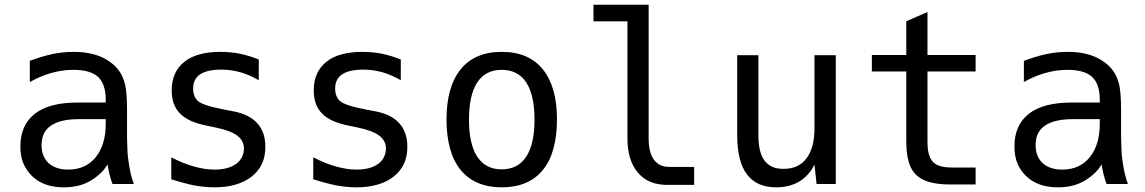

<svg xmlns="http://www.w3.org/2000/svg" viewBox="-20 -780 4856 814"><path d="M250.5 14.2Q165.5 14.2 116.2 -33.2Q92.8 -55.7 79.6 -86.2Q66.4 -116.7 66.4 -159.7Q66.4 -250 127.9 -297.9Q188.5 -345.2 307.6 -345.2H428.2V-359.4Q428.2 -390.6 419.9 -415Q411.6 -439.5 395 -454.6Q378.9 -469.2 352.5 -476.6Q326.2 -483.9 291 -483.9Q244.6 -483.9 197.8 -470.7Q150.4 -457.5 106.4 -432.1V-522Q127 -529.8 151.9 -537.6Q176.8 -545.4 202.1 -550.8Q246.6 -560.1 291.5 -560.1Q326.2 -560.1 354.5 -554.9Q382.8 -549.8 407.2 -539.6Q429.7 -529.8 450 -514.9Q470.2 -500 484.4 -480.5Q494.6 -466.3 501 -450.7Q507.3 -435.1 510.7 -419.9Q518.6 -384.3 518.6 -312V-200.2Q519.5 -171.9 520 -150.4Q520.5 -128.9 522.9 -110.4Q525.4 -89.8 528.6 -71.8Q531.7 -53.7 534.2 -44.4Q537.6 -29.3 542 -15.9Q546.4 -2.4 547.4 0H457Q454.6 -5.9 450.9 -17.3Q447.3 -28.8 443.8 -42.5Q441.4 -53.2 439.2 -64.2Q437 -75.2 436 -83Q421.9 -58.6 399.7 -39.6Q377.4 -20.5 356 -9.3Q332.5 2.9 306.4 8.5Q280.3 14.2 250.5 14.2ZM269 -61Q342.8 -61 385.3 -112.8Q428.2 -165.5 428.2 -254.9V-274.9H314.5Q236.3 -274.9 196.3 -247.6Q175.3 -233.4 165.8 -212.6Q156.2 -191.9 156.2 -164.6Q156.2 -139.2 164.1 -120.4Q171.9 -101.6 186 -88.4Q200.2 -75.7 220.5 -68.4Q240.7 -61 269 -61Z M890.1 14.2Q868.7 14.2 845.9 12Q823.2 9.8 802.2 5.9Q783.2 2 757.6 -4.9Q731.9 -11.7 706.1 -20V-112.8Q737.3 -97.2 759.3 -88.6Q781.2 -80.1 802.2 -74.2Q824.7 -67.9 845.7 -64.5Q866.7 -61 889.2 -61Q948.2 -61 981.4 -85.4Q998.5 -98.1 1006.3 -115.2Q1014.2 -132.3 1014.2 -149.9Q1014.2 -184.1 985.4 -205.3Q956.5 -226.6 894.5 -239.3L890.6 -240.2L856.9 -247.1Q820.3 -254.4 791.7 -266.6Q763.2 -278.8 743.7 -298.3Q708 -334 708 -396.5Q708 -436 721.4 -466.3Q734.9 -496.6 761.2 -517.6Q789.1 -540 827.6 -550Q866.2 -560.1 914.1 -560.1Q935.1 -560.1 956.1 -558.1Q977.1 -556.2 997.6 -552.2Q1016.1 -548.3 1036.4 -542.2Q1056.6 -536.1 1077.1 -527.8V-439.9Q1038.1 -462.4 999.5 -473.6Q980 -479 960.2 -481.9Q940.4 -484.9 918 -484.9Q889.6 -484.9 866.9 -480Q844.2 -475.1 829.1 -465.3Q798.8 -445.3 798.8 -404.3Q798.8 -387.2 804.4 -373Q810.1 -358.9 821.3 -350.1Q832.5 -341.3 858.6 -332.8Q884.8 -324.2 933.1 -314.9L969.2 -308.1Q1004.4 -301.3 1029.3 -288.6Q1054.2 -275.9 1070.8 -257.3Q1105 -219.7 1105 -157.7Q1105 -115.7 1090.1 -84.7Q1075.2 -53.7 1047.4 -31.7Q1017.6 -8.3 977.8 2.9Q938 14.2 890.1 14.2Z M1492.2 14.2Q1470.7 14.2 1448 12Q1425.3 9.8 1404.3 5.9Q1385.3 2 1359.6 -4.9Q1334 -11.7 1308.1 -20V-112.8Q1339.4 -97.2 1361.3 -88.6Q1383.3 -80.1 1404.3 -74.2Q1426.8 -67.9 1447.8 -64.5Q1468.8 -61 1491.2 -61Q1550.3 -61 1583.5 -85.4Q1600.6 -98.1 1608.4 -115.2Q1616.2 -132.3 1616.2 -149.9Q1616.2 -184.1 1587.4 -205.3Q1558.6 -226.6 1496.6 -239.3L1492.7 -240.2L1459 -247.1Q1422.4 -254.4 1393.8 -266.6Q1365.2 -278.8 1345.7 -298.3Q1310.1 -334 1310.1 -396.5Q1310.1 -436 1323.5 -466.3Q1336.9 -496.6 1363.3 -517.6Q1391.1 -540 1429.7 -550Q1468.3 -560.1 1516.1 -560.1Q1537.1 -560.1 1558.1 -558.1Q1579.1 -556.2 1599.6 -552.2Q1618.2 -548.3 1638.4 -542.2Q1658.7 -536.1 1679.2 -527.8V-439.9Q1640.1 -462.4 1601.6 -473.6Q1582 -479 1562.3 -481.9Q1542.5 -484.9 1520 -484.9Q1491.7 -484.9 1469 -480Q1446.3 -475.1 1431.2 -465.3Q1400.9 -445.3 1400.9 -404.3Q1400.9 -387.2 1406.5 -373Q1412.1 -358.9 1423.3 -350.1Q1434.6 -341.3 1460.7 -332.8Q1486.8 -324.2 1535.2 -314.9L1571.3 -308.1Q1606.4 -301.3 1631.3 -288.6Q1656.2 -275.9 1672.9 -257.3Q1707 -219.7 1707 -157.7Q1707 -115.7 1692.1 -84.7Q1677.2 -53.7 1649.4 -31.7Q1619.6 -8.3 1579.8 2.9Q1540 14.2 1492.2 14.2Z M2106.9 14.2Q2050.8 14.2 2007.1 -4.2Q1963.4 -22.5 1933.1 -59.1Q1902.3 -97.2 1887.7 -151.1Q1873 -205.1 1873 -273.4Q1873 -412.1 1933.1 -486.3Q1993.2 -560.1 2106.9 -560.1Q2165.5 -560.1 2208.7 -541.3Q2252 -522.5 2281.2 -486.3Q2341.3 -412.1 2341.3 -273.9Q2341.3 -204.1 2326.4 -149.9Q2311.5 -95.7 2281.2 -59.1Q2252 -22.9 2208.3 -4.4Q2164.6 14.2 2106.9 14.2ZM2106.9 -62Q2175.8 -62 2210.9 -115.7Q2246.1 -168.9 2246.1 -272.9Q2246.1 -377 2210.9 -430.7Q2175.8 -483.9 2106.9 -483.9Q2038.6 -483.9 2003.4 -430.7Q1968.3 -377 1968.3 -272.9Q1968.3 -168.9 2003.4 -115.7Q2038.6 -62 2106.9 -62Z M2809.1 3.9Q2770 3.9 2739 -8.3Q2708 -20.5 2684.6 -47.9Q2640.1 -99.6 2640.1 -194.3V-689.5H2496.1V-759.8H2730V-194.3Q2730 -133.3 2752.4 -103Q2764.2 -86.9 2780.5 -79.6Q2796.9 -72.3 2817.9 -72.3H2922.9V3.9H2809.1Z M3271 14.2Q3187.5 14.2 3146.5 -41Q3105.5 -95.7 3105.5 -207V-545.9H3195.3V-207Q3195.3 -132.8 3221.7 -98.6Q3234.4 -82 3253.7 -73Q3272.9 -64 3302.2 -64Q3365.7 -64 3399.4 -108.9Q3433.1 -153.3 3433.1 -236.8V-545.9H3523.4V0H3441.9L3433.1 -82Q3408.7 -34.2 3368.2 -10.3Q3326.7 14.2 3271 14.2Z M4006.3 2Q3905.8 2 3863.8 -38.6Q3822.3 -78.6 3822.3 -178.2V-477.1H3676.3V-546.9H3822.3V-689.9L3912.1 -729V-546.9H4116.2V-477.1H3912.1V-178.2Q3912.1 -118.2 3935.1 -93.8Q3957.5 -69.8 4015.1 -69.8H4116.2V2H4006.3Z M4464.8 14.2Q4379.9 14.2 4330.6 -33.2Q4307.1 -55.7 4293.9 -86.2Q4280.8 -116.7 4280.8 -159.7Q4280.8 -250 4342.3 -297.9Q4402.8 -345.2 4522 -345.2H4642.6V-359.4Q4642.6 -390.6 4634.3 -415Q4626 -439.5 4609.4 -454.6Q4593.3 -469.2 4566.9 -476.6Q4540.5 -483.9 4505.4 -483.9Q4459 -483.9 4412.1 -470.7Q4364.7 -457.5 4320.8 -432.1V-522Q4341.3 -529.8 4366.2 -537.6Q4391.1 -545.4 4416.5 -550.8Q4460.9 -560.1 4505.9 -560.1Q4540.5 -560.1 4568.8 -554.9Q4597.2 -549.8 4621.6 -539.6Q4644 -529.8 4664.3 -514.9Q4684.6 -500 4698.7 -480.5Q4709 -466.3 4715.3 -450.7Q4721.7 -435.1 4725.1 -419.9Q4732.9 -384.3 4732.9 -312V-200.2Q4733.9 -171.9 4734.4 -150.4Q4734.9 -128.9 4737.3 -110.4Q4739.7 -89.8 4742.9 -71.8Q4746.1 -53.7 4748.5 -44.4Q4752 -29.3 4756.3 -15.9Q4760.7 -2.4 4761.7 0H4671.4Q4668.9 -5.9 4665.3 -17.3Q4661.6 -28.8 4658.2 -42.5Q4655.8 -53.2 4653.6 -64.2Q4651.4 -75.2 4650.4 -83Q4636.2 -58.6 4614 -39.6Q4591.8 -20.5 4570.3 -9.3Q4546.9 2.9 4520.8 8.5Q4494.6 14.2 4464.8 14.2ZM4483.4 -61Q4557.1 -61 4599.6 -112.8Q4642.6 -165.5 4642.6 -254.9V-274.9H4528.8Q4450.7 -274.9 4410.6 -247.6Q4389.6 -233.4 4380.1 -212.6Q4370.6 -191.9 4370.6 -164.6Q4370.6 -139.2 4378.4 -120.4Q4386.2 -101.6 4400.4 -88.4Q4414.6 -75.7 4434.8 -68.4Q4455.1 -61 4483.4 -61Z"/></svg>

Font: Hack
Style: Regular
Weight: 400
Monospace: yes
Designer: Christopher Simpkins
Foundry: Christopher Simpkins
Version: Version 2.019; ttfautohint (v1.4.1) -l 4 -r 80 -G 350 -x 0 -